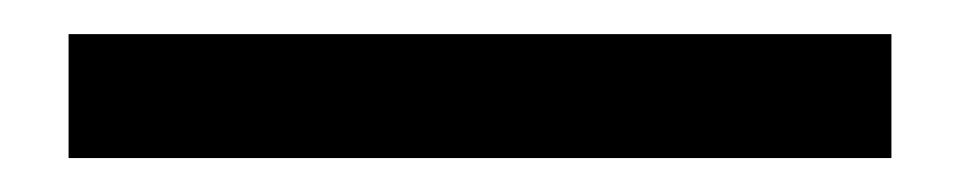

<svg xmlns="http://www.w3.org/2000/svg" viewBox="-20 45 560 112"><path d="M20 137.2V64.9H500V137.2Z"/></svg>

Font: Fira Sans Book
Style: Regular
Weight: 350
Designer: Carrois Corporate & Edenspiekermann AG
Foundry: Carrois Corporate GbR & Edenspiekermann AG
Version: Version 4.203;PS 004.203;hotconv 1.0.88;makeotf.lib2.5.64775